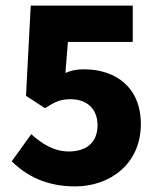

<svg xmlns="http://www.w3.org/2000/svg" viewBox="-20 -655 572 687"><path d="M249 12C374 12 484 -69 484 -211C484 -345 391 -407 281 -407C257 -407 237 -404 214 -394L223 -505H455V-635H90L73 -312L141 -268C179 -292 197 -300 233 -300C289 -300 329 -267 329 -207C329 -145 289 -113 226 -113C174 -113 130 -140 92 -175L22 -78C73 -27 145 12 249 12Z"/></svg>

Font: Source Sans Pro
Style: Bold
Weight: 700
Designer: Paul D. Hunt
Foundry: Adobe Systems Incorporated
Version: Version 3.006;hotconv 1.0.111;makeotfexe 2.5.65597